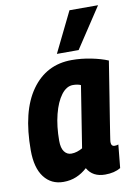

<svg xmlns="http://www.w3.org/2000/svg" viewBox="-89 -846 637 913"><g transform="rotate(-10 229.5 -389.5)"><path d="M344 10Q284 10 258 -36Q234 -14 205.5 -2Q177 10 143 10Q84 10 49.5 -35Q15 -80 15 -165Q15 -353 86.5 -453.5Q158 -554 281 -554Q328 -554 375 -544.5Q422 -535 455 -521Q439 -419 428 -351Q417 -283 410.5 -241.5Q404 -200 400.5 -178Q397 -156 396 -148Q395 -140 395 -138Q395 -117 412 -117Q422 -117 430 -120L419 -8Q389 10 344 10ZM257 -132 304 -429Q289 -436 266 -436Q235 -436 210 -403Q185 -370 170.5 -313Q156 -256 156 -186Q156 -151 169 -133.5Q182 -116 203 -116Q217 -116 231 -120.5Q245 -125 257 -132ZM217 -595 312 -789H450L322 -595Z"/></g></svg>

Font: Georama SemiCondensed
Style: Bold Italic
Weight: 700
Width: 4
Italic angle: -9°
Designer: Jean-Baptiste Levee
Foundry: Production Type
Version: Version 1.000